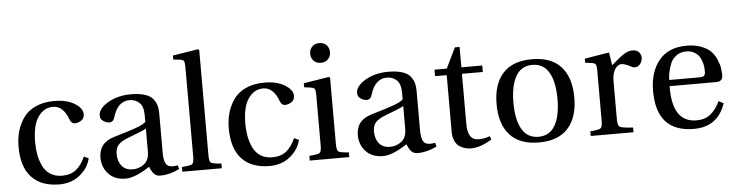

<svg xmlns="http://www.w3.org/2000/svg" viewBox="-46 -955 4524 1181"><g transform="rotate(-5 2216.0 -365.0)"><path d="M49 -240Q49 -293 62 -337.5Q75 -382 102 -420Q129 -458 177.5 -480Q226 -502 292 -502Q369 -502 417.5 -472Q466 -442 466 -405Q466 -380 446.5 -367Q427 -354 407 -354Q386 -354 376 -380Q344 -467 281 -467Q225 -467 189 -415.5Q153 -364 153 -258Q153 -219 159.5 -183.5Q166 -148 181.5 -114Q197 -80 227.5 -60Q258 -40 300 -40Q353 -40 386.5 -66Q420 -92 444 -146L473 -132Q460 -82 426 -48Q392 -14 355.5 -1Q319 12 281 12Q168 12 108.5 -52Q49 -116 49 -240Z M545 -130Q545 -221 638 -249Q653 -254 685.5 -263.5Q718 -273 736.5 -279Q755 -285 779 -293.5Q803 -302 817.5 -310Q832 -318 839 -325V-367Q839 -421 814 -444Q789 -467 754 -467Q680 -467 651 -369Q643 -341 619 -341Q601 -341 582 -353.5Q563 -366 563 -388Q563 -431 623 -466.5Q683 -502 765 -502Q819 -502 854 -490Q889 -478 904 -456.5Q919 -435 924 -415.5Q929 -396 929 -369V-127Q929 -49 964 -41Q985 -35 1015 -42L1021 -18Q961 12 903 12Q878 12 864 -3Q850 -18 838 -48Q747 12 689 12Q622 12 583.5 -29Q545 -70 545 -130ZM646 -144Q646 -98 669.5 -69.5Q693 -41 738 -41Q776 -41 807.5 -65Q839 -89 839 -143V-284Q820 -272 724 -236Q682 -220 664 -199.5Q646 -179 646 -144Z M1039 0V-29Q1093 -33 1103.5 -41Q1114 -49 1114 -87V-642Q1114 -670 1108 -678Q1102 -686 1082 -688L1044 -692V-717L1201 -742L1208 -736V-87Q1208 -49 1218.5 -41Q1229 -33 1283 -29V0Z M1347 -240Q1347 -293 1360 -337.5Q1373 -382 1400 -420Q1427 -458 1475.5 -480Q1524 -502 1590 -502Q1667 -502 1715.5 -472Q1764 -442 1764 -405Q1764 -380 1744.5 -367Q1725 -354 1705 -354Q1684 -354 1674 -380Q1642 -467 1579 -467Q1523 -467 1487 -415.5Q1451 -364 1451 -258Q1451 -219 1457.5 -183.5Q1464 -148 1479.5 -114Q1495 -80 1525.5 -60Q1556 -40 1598 -40Q1651 -40 1684.5 -66Q1718 -92 1742 -146L1771 -132Q1758 -82 1724 -48Q1690 -14 1653.5 -1Q1617 12 1579 12Q1466 12 1406.5 -52Q1347 -116 1347 -240Z M1903 -610Q1886 -627 1886 -654Q1886 -681 1903 -698Q1920 -715 1947 -715Q1974 -715 1991 -698Q2008 -681 2008 -654Q2008 -627 1991 -610Q1974 -593 1947 -593Q1920 -593 1903 -610ZM1826 0V-29Q1880 -33 1890.5 -41Q1901 -49 1901 -87V-402Q1901 -428 1895 -436Q1889 -444 1869 -447L1831 -452V-477L1988 -502L1995 -496V-87Q1995 -49 2005.5 -41Q2016 -33 2070 -29V0Z M2134 -130Q2134 -221 2227 -249Q2242 -254 2274.5 -263.5Q2307 -273 2325.5 -279Q2344 -285 2368 -293.5Q2392 -302 2406.5 -310Q2421 -318 2428 -325V-367Q2428 -421 2403 -444Q2378 -467 2343 -467Q2269 -467 2240 -369Q2232 -341 2208 -341Q2190 -341 2171 -353.5Q2152 -366 2152 -388Q2152 -431 2212 -466.5Q2272 -502 2354 -502Q2408 -502 2443 -490Q2478 -478 2493 -456.5Q2508 -435 2513 -415.5Q2518 -396 2518 -369V-127Q2518 -49 2553 -41Q2574 -35 2604 -42L2610 -18Q2550 12 2492 12Q2467 12 2453 -3Q2439 -18 2427 -48Q2336 12 2278 12Q2211 12 2172.5 -29Q2134 -70 2134 -130ZM2235 -144Q2235 -98 2258.5 -69.5Q2282 -41 2327 -41Q2365 -41 2396.5 -65Q2428 -89 2428 -143V-284Q2409 -272 2313 -236Q2271 -220 2253 -199.5Q2235 -179 2235 -144Z M2639 -450V-490H2715L2776 -616H2805V-490H2934V-450H2805V-140Q2805 -40 2871 -40Q2911 -40 2942 -53L2950 -32Q2879 12 2822 12Q2805 12 2789 8Q2773 4 2754 -6.5Q2735 -17 2723 -41.5Q2711 -66 2711 -102V-450Z M3061.5 -55Q3001 -122 3001 -245Q3001 -368 3061.5 -435Q3122 -502 3241 -502Q3360 -502 3420.5 -435Q3481 -368 3481 -245Q3481 -122 3420.5 -55Q3360 12 3241 12Q3122 12 3061.5 -55ZM3139 -409Q3105 -351 3105 -245Q3105 -139 3139 -81Q3173 -23 3241 -23Q3309 -23 3343 -81Q3377 -139 3377 -245Q3377 -351 3343 -409Q3309 -467 3241 -467Q3173 -467 3139 -409Z M3561 0V-29Q3614 -33 3625 -41Q3636 -49 3636 -87V-402Q3636 -428 3630 -436Q3624 -444 3604 -447L3566 -452V-477L3718 -502L3730 -422Q3783 -468 3809.5 -485Q3836 -502 3862 -502Q3889 -502 3902 -487Q3915 -472 3915 -453Q3915 -430 3901 -413.5Q3887 -397 3869 -397Q3858 -397 3849 -402Q3809 -424 3787 -424Q3766 -424 3748 -398.5Q3730 -373 3730 -321V-87Q3730 -49 3744 -41Q3758 -33 3825 -29V0Z M3967 -241Q3967 -359 4025.5 -430.5Q4084 -502 4197 -502Q4249 -502 4288 -486.5Q4327 -471 4347.5 -449Q4368 -427 4380.5 -397Q4393 -367 4396 -345Q4399 -323 4399 -301Q4399 -263 4359 -263H4071Q4067 -39 4218 -39Q4272 -39 4305.5 -67Q4339 -95 4363 -145L4393 -129Q4345 12 4198 12Q3967 12 3967 -241ZM4072 -301H4261Q4281 -301 4288 -309Q4295 -317 4295 -333Q4295 -347 4293.5 -362Q4292 -377 4285.5 -397Q4279 -417 4268 -431.5Q4257 -446 4237 -456.5Q4217 -467 4191 -467Q4155 -467 4129 -447.5Q4103 -428 4092 -398.5Q4081 -369 4076.5 -345Q4072 -321 4072 -301Z"/></g></svg>

Font: Linguistics Pro
Style: Regular
Weight: 400
Designer: Stefan Peev, Context Ltd
Foundry: Stefan Peev, Context Ltd
Version: Version 001.000